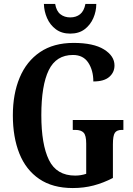

<svg xmlns="http://www.w3.org/2000/svg" viewBox="-20 -941 673 971"><path d="M348 10Q246 10 178.5 -36Q111 -82 78 -164.5Q45 -247 45 -358Q45 -466 79.5 -548.5Q114 -631 182.5 -677.5Q251 -724 352 -724Q453 -724 506 -691Q559 -658 559 -610Q559 -575 532.5 -552Q506 -529 452 -529Q452 -585 426.5 -624Q401 -663 349 -663Q264 -663 226.5 -586Q189 -509 189 -358Q189 -211 227.5 -132Q266 -53 360 -53Q389 -53 416 -62V-215Q416 -256 403 -270Q390 -284 361 -284H348V-334H604V-284H596Q571 -284 561 -269.5Q551 -255 551 -211V-41Q503 -16 453.5 -3Q404 10 348 10ZM335 -771Q292 -771 262.5 -793Q233 -815 218 -849.5Q203 -884 202 -921H259Q265 -885 285.5 -869Q306 -853 335 -853Q365 -853 385 -869Q405 -885 412 -921H467Q467 -884 452 -849.5Q437 -815 408 -793Q379 -771 335 -771Z"/></svg>

Font: Noto Serif ExtraCondensed
Style: Bold
Weight: 700
Width: 2
Designer: Monotype Design Team
Foundry: Monotype Imaging Inc.
Version: Version 2.014; ttfautohint (v1.8.4.7-5d5b)